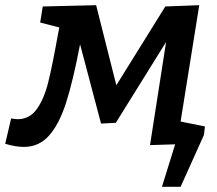

<svg xmlns="http://www.w3.org/2000/svg" viewBox="-59 -556 836 741"><path d="M638 -87 732 -68 728 -35 638 165H566L617 1L520 4L582 -394L388 -82L331 -79L250 -385Q223 -244 196.5 -161Q170 -78 131 -33.5Q92 11 33 11Q2 11 -39 -1L-16 -99Q-3 -96 9 -96Q55 -96 83 -135Q111 -174 127 -238Q143 -302 165 -425L170 -450L96 -469L106 -531L312 -536L390 -227L579 -531L710 -536Z"/></svg>

Font: Bitter Pro SemiBold
Style: Italic
Weight: 600
Italic angle: -9°
Designer: Sol Matas, and Bitter project Authors
Foundry: Sol Matas
Version: Version 1.010